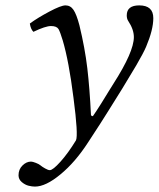

<svg xmlns="http://www.w3.org/2000/svg" viewBox="-20 -459 589 713"><path d="M352.5 0 307.1 69.8Q259.3 143.6 204.6 188.5Q149.9 233.9 109.9 233.9Q99.1 233.9 86.2 230.7Q73.2 227.5 61 217.3Q48.8 207 48.8 191.9Q48.8 169.9 63.5 155.5Q78.1 141.1 95.2 141.1Q101.1 141.1 113 145.8Q125 150.4 129.9 154.8Q136.2 160.2 147.5 166.5Q158.7 172.9 165 172.9Q176.3 172.9 204.6 141.4Q232.9 109.9 262.2 62Q271 42.5 252.9 -95.7Q235.8 -231.9 212.9 -309.1Q203.6 -339.8 197.3 -351.1Q190.4 -362.3 169.4 -362.3Q148.9 -362.3 104 -340.8Q93.8 -351.1 90.8 -371.6Q120.1 -393.1 163.3 -416Q206.5 -439 223.1 -439Q241.7 -439 252.9 -422.4Q264.2 -405.8 274.9 -365.2Q295.4 -280.3 304.2 -206.1Q313 -131.8 317.9 -30.3L324.7 -27.3Q336.4 -43.9 355.5 -74.2L387.7 -126.5L401.4 -148.4Q477.1 -266.6 477.1 -321.3Q477.1 -349.6 456.1 -381.3Q450.7 -389.2 450.7 -401.9Q450.7 -439 497.1 -439Q549.3 -439 549.3 -391.6Q549.3 -348.6 522.5 -285.2Q512.7 -262.2 486.3 -216.8L434.6 -130.9L382.8 -47.9Q356 -5.9 352.5 0Z"/></svg>

Font: Linux Libertine G
Style: Italic
Weight: 400
Italic angle: -12°
Designer: Philipp H. Poll
Foundry: Philipp H. Poll
Version: Version 5.1.3